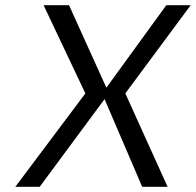

<svg xmlns="http://www.w3.org/2000/svg" viewBox="-20 -720 755 740"><path d="M715 -700 463 -360 626 0H528L383 -338L133 0H39L309 -360L148 -700H246L390 -382L621 -700Z"/></svg>

Font: Fivo Sans Modern
Style: Italic
Weight: 400
Designer: Alexander Slobzheninov
Foundry: Alexander Slobzheninov
Version: 1.0